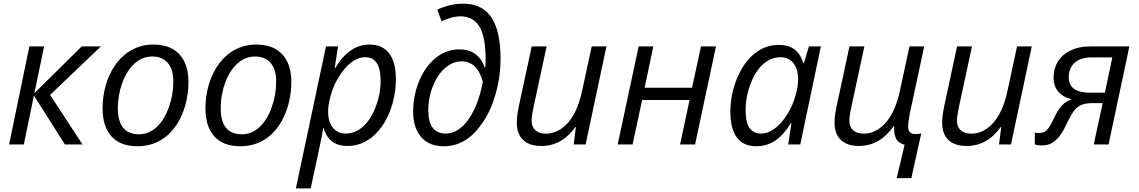

<svg xmlns="http://www.w3.org/2000/svg" viewBox="-20 -790 6227 1050"><path d="M140.6 -536.1H221.2L168 -280.3L426.8 -536.1H531.7L253.9 -271L431.2 0H335L165.5 -267.6L110.4 0H29.8Z M541 -198.2Q541 -261.7 557.4 -320.1Q573.7 -378.4 604.2 -425.5Q634.8 -472.7 676.3 -502Q739.7 -546.4 819.8 -546.4Q880.4 -546.4 923.1 -522.5Q965.8 -498.5 988.3 -452.9Q1010.7 -407.2 1010.7 -343.8Q1010.7 -278.8 994.6 -219Q978.5 -159.2 948.2 -111.6Q918 -64 876.5 -34.7Q814 9.8 731 9.8Q638.7 9.8 589.8 -43.9Q541 -97.7 541 -198.2ZM905.3 -209.5Q927.7 -271 927.7 -345.7Q927.7 -410.6 897.7 -445.8Q867.7 -481 812 -481Q758.8 -481 716.1 -442.9Q673.3 -404.8 648.4 -335.9Q624.5 -269.5 624.5 -198.7Q624.5 -55.7 739.7 -55.7Q794.4 -55.7 837.6 -95.9Q880.9 -136.2 905.3 -209.5Z M1103.5 -198.2Q1103.5 -261.7 1119.9 -320.1Q1136.2 -378.4 1166.7 -425.5Q1197.3 -472.7 1238.8 -502Q1302.2 -546.4 1382.3 -546.4Q1442.9 -546.4 1485.6 -522.5Q1528.3 -498.5 1550.8 -452.9Q1573.2 -407.2 1573.2 -343.8Q1573.2 -278.8 1557.1 -219Q1541 -159.2 1510.7 -111.6Q1480.5 -64 1439 -34.7Q1376.5 9.8 1293.5 9.8Q1201.2 9.8 1152.3 -43.9Q1103.5 -97.7 1103.5 -198.2ZM1467.8 -209.5Q1490.2 -271 1490.2 -345.7Q1490.2 -410.6 1460.2 -445.8Q1430.2 -481 1374.5 -481Q1321.3 -481 1278.6 -442.9Q1235.8 -404.8 1210.9 -335.9Q1187 -269.5 1187 -198.7Q1187 -55.7 1302.2 -55.7Q1356.9 -55.7 1400.1 -95.9Q1443.4 -136.2 1467.8 -209.5Z M1762.7 -536.1H1828.6L1810.5 -418.9H1814Q1853 -483.9 1899.4 -515.1Q1945.8 -546.4 2002 -546.4Q2070.8 -546.4 2107.9 -498.3Q2145 -450.2 2145 -357.9Q2145 -294.4 2129.2 -233.6Q2113.3 -172.9 2084 -122.8Q2054.7 -72.8 2015.1 -40.5Q1954.6 8.3 1880.4 8.3Q1777.8 8.3 1749.5 -90.3H1747.1Q1743.2 -55.7 1726.1 21.5L1679.2 240.2H1598.1ZM2034.7 -206.1Q2061.5 -275.9 2061.5 -350.1Q2061.5 -477.1 1977.1 -477.1Q1938.5 -477.1 1900.9 -448.7Q1863.3 -420.4 1832.5 -368.2Q1804.7 -325.2 1789.6 -271.7Q1774.4 -218.3 1774.4 -179.2Q1774.4 -124.5 1800 -92Q1825.7 -59.6 1870.6 -59.6Q1922.4 -59.6 1965.1 -97.7Q2007.8 -135.7 2034.7 -206.1Z M2239.3 -180.7Q2239.3 -239.7 2254.9 -296.6Q2270.5 -353.5 2299.1 -399.9Q2327.6 -446.3 2365.7 -475.6Q2422.4 -520 2493.7 -520Q2543.9 -520 2578.9 -494.9Q2613.8 -469.7 2630.9 -420.9H2633.8Q2635.7 -432.1 2635.7 -466.8Q2635.7 -576.7 2607.9 -633.8Q2590.8 -667.5 2563.5 -684.1Q2536.1 -700.7 2498 -700.7Q2474.1 -700.7 2444.8 -692.6Q2415.5 -684.6 2395 -672.9L2371.6 -737.3Q2403.8 -752.4 2440.2 -761.2Q2476.6 -770 2512.2 -770Q2602.5 -770 2652.8 -713.4Q2717.3 -641.1 2717.3 -470.2Q2717.3 -368.2 2688.7 -270.5Q2660.2 -172.9 2610.8 -107.9Q2569.8 -49.3 2518.6 -19.8Q2467.3 9.8 2407.2 9.8Q2327.1 9.8 2283.2 -40.5Q2239.3 -90.8 2239.3 -180.7ZM2531.7 -123.5Q2561.5 -160.6 2584.5 -216.3Q2607.4 -272 2620.6 -343.3Q2589.4 -454.6 2504.4 -454.6Q2457 -454.6 2415.8 -419.4Q2374.5 -384.3 2350.1 -325.2Q2322.3 -260.7 2322.3 -184.6Q2322.3 -122.6 2346.4 -91.1Q2370.6 -59.6 2418 -59.6Q2448.7 -59.6 2477.8 -75.9Q2506.8 -92.3 2531.7 -123.5Z M2806.2 -119.1Q2806.2 -156.2 2817.4 -209L2887.7 -536.1H2969.2L2897.9 -204.6Q2887.2 -155.8 2887.2 -129.4Q2887.2 -96.2 2907.7 -77.6Q2928.2 -59.1 2965.8 -59.1Q3011.2 -59.1 3051.3 -87.2Q3091.3 -115.2 3119.6 -167Q3148.4 -220.7 3163.1 -291.5L3215.8 -536.1H3296.4L3182.6 0H3117.2L3129.4 -94.7H3126Q3052.7 8.3 2939.9 8.3Q2875 8.3 2840.6 -24.7Q2806.2 -57.6 2806.2 -119.1Z M3472.7 -536.1H3552.7L3505.4 -310.1H3764.6L3813.5 -536.1H3895.5L3781.2 0H3699.2L3751 -243.2H3491.7L3439.5 0H3357.9Z M3974.1 -179.7Q3974.1 -242.2 3990.7 -303.5Q4007.3 -364.7 4037.4 -415.5Q4067.4 -466.3 4106.9 -497.6Q4166.5 -544.4 4238.3 -544.4Q4291.5 -544.4 4325 -519.8Q4358.4 -495.1 4372.6 -444.3H4376L4403.8 -536.1H4469.2L4356.4 0H4290.5L4308.1 -116.7H4305.2Q4266.6 -53.2 4220.5 -21.7Q4174.3 9.8 4115.7 9.8Q4045.4 9.8 4009.8 -38.1Q3974.1 -85.9 3974.1 -179.7ZM4288.1 -169.4Q4314.5 -211.9 4329.6 -264.2Q4344.7 -316.4 4344.7 -356.9Q4344.7 -391.1 4334.5 -417.5Q4324.2 -443.8 4303.7 -460Q4281.2 -477.1 4249.5 -477.1Q4197.8 -477.1 4155.8 -441.2Q4113.8 -405.3 4086.9 -336.9Q4057.6 -263.7 4057.6 -186Q4057.6 -121.1 4078.6 -90.3Q4099.6 -59.6 4142.6 -59.6Q4181.2 -59.6 4219.5 -88.9Q4257.8 -118.2 4288.1 -169.4Z M4869.6 -87.9 4870.1 -100.6H4867.7Q4829.6 -46.4 4781.7 -19Q4733.9 8.3 4678.2 8.3Q4612.8 8.3 4578.4 -24.7Q4543.9 -57.6 4543.9 -119.1Q4543.9 -156.2 4555.2 -209L4625.5 -536.1H4707L4635.7 -204.6Q4625 -157.2 4625 -129.4Q4625 -96.2 4645.5 -77.6Q4666 -59.1 4703.6 -59.1Q4748.5 -59.1 4788.6 -87.2Q4828.6 -115.2 4856.9 -166.5Q4885.3 -219.7 4900.9 -291.5L4953.6 -536.1H5034.2L4956.1 -171.4Q4946.3 -124 4946.3 -96.7Q4946.3 -56.6 4985.8 -56.6Q5000 -56.6 5018.1 -60.5L4963.9 184.1H4883.8L4927.2 1.5Q4896.5 -5.9 4883.1 -27.3Q4869.6 -48.8 4869.6 -87.9Z M5132.3 -119.1Q5132.3 -156.2 5143.6 -209L5213.9 -536.1H5295.4L5224.1 -204.6Q5213.4 -155.8 5213.4 -129.4Q5213.4 -96.2 5233.9 -77.6Q5254.4 -59.1 5292 -59.1Q5337.4 -59.1 5377.4 -87.2Q5417.5 -115.2 5445.8 -167Q5474.6 -220.7 5489.3 -291.5L5542 -536.1H5622.6L5508.8 0H5443.4L5455.6 -94.7H5452.1Q5378.9 8.3 5266.1 8.3Q5201.2 8.3 5166.7 -24.7Q5132.3 -57.6 5132.3 -119.1Z M5639.2 0V-65.4Q5647 -62.5 5660.2 -62.5Q5679.2 -62.5 5691.7 -68.8Q5704.1 -75.2 5715.8 -92Q5727.5 -108.9 5743.2 -142.1Q5765.1 -189.5 5787.4 -213.1Q5809.6 -236.8 5841.3 -247.1Q5793.5 -258.3 5767.6 -288.6Q5741.7 -318.8 5741.7 -363.8Q5741.7 -414.6 5764.2 -451.9Q5786.6 -489.3 5828.1 -510.7Q5876 -536.1 5942.9 -536.1H6156.2L6042.5 0H5961.4L6010.3 -226.1H5954.6Q5920.4 -226.1 5897.9 -217.8Q5875.5 -209.5 5858.9 -190.9Q5840.3 -169.9 5811.5 -108.9Q5782.7 -47.9 5758.3 -28.3Q5742.2 -11.2 5722.4 -2.9Q5702.6 5.4 5675.3 5.4Q5655.3 5.4 5639.2 0ZM6022.5 -283.2 6063 -476.1H5947.8Q5890.1 -476.1 5857.4 -447Q5824.7 -418 5824.7 -366.7Q5824.7 -283.2 5940.9 -283.2Z"/></svg>

Font: Viking Open Sans
Style: Italic
Weight: 400
Italic angle: -12°
Foundry: Ascender Corporation
Version: Version 2.000